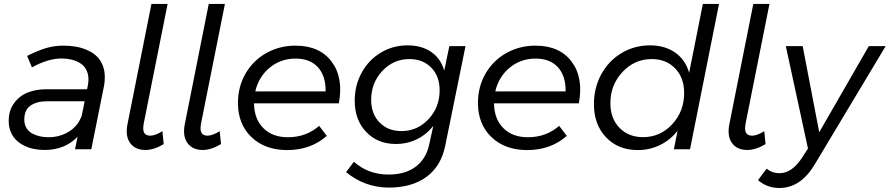

<svg xmlns="http://www.w3.org/2000/svg" viewBox="-20 -762 4540 980"><path d="M446 0H363L376 -64Q310.5 3.5 208 3.5Q180.5 3.5 154.5 -1.5Q128.5 -6.5 104.8 -18Q81 -29.5 63.2 -46.5Q45.5 -63.5 35 -88.5Q24.5 -113.5 24.5 -144.5Q24.5 -198.5 52.2 -236Q80 -273.5 122.2 -290Q164.5 -306.5 216.5 -306.5H424.5L428 -324Q431.5 -342.5 431.5 -356Q431.5 -385 420 -406.5Q408.5 -428 388.5 -440Q368.5 -452 345 -457.8Q321.5 -463.5 295 -463.5Q225 -463.5 143 -418L118.5 -476.5Q169.5 -502.5 212.5 -515.8Q255.5 -529 303.5 -529Q335.5 -529 364.8 -524.2Q394 -519.5 422 -507.8Q450 -496 470.2 -478Q490.5 -460 502.8 -431.8Q515 -403.5 515 -368Q515 -343.5 511 -324ZM227.5 -61.5Q284 -61.5 330.5 -89.5Q377 -117.5 396 -169V-165.5L412 -245H218.5Q167.5 -245 135.8 -223Q104 -201 104 -151.5Q104 -127 115.2 -108.5Q126.5 -90 145.2 -80.2Q164 -70.5 184.5 -66Q205 -61.5 227.5 -61.5Z M631 -129.5 753 -742H835.5L713.5 -131Q707.5 -98.5 716 -84Q724.5 -69.5 747 -69.5Q772 -69.5 809 -92.5L815.5 -26.5Q765.5 3.5 722 3.5Q670 3.5 644.2 -32Q618.5 -67.5 631 -129.5Z M923.5 -129.5 1045.5 -742H1128L1006 -131Q1000 -98.5 1008.5 -84Q1017 -69.5 1039.5 -69.5Q1064.5 -69.5 1101.5 -92.5L1108 -26.5Q1058 3.5 1014.5 3.5Q962.5 3.5 936.8 -32Q911 -67.5 923.5 -129.5Z M1446 4Q1332.5 4 1263.5 -62.2Q1194.5 -128.5 1194.5 -236.5Q1194.5 -318.5 1233 -385.8Q1271.5 -453 1339 -491Q1406.5 -529 1488.5 -529Q1611.5 -529 1672.8 -447.2Q1734 -365.5 1709.5 -234.5H1276.5Q1277.5 -155 1324 -108.2Q1370.5 -61.5 1449.5 -61.5Q1542.5 -61.5 1609 -119.5L1648 -68.5Q1566 4 1446 4ZM1488.5 -463Q1413 -463 1356.8 -416.8Q1300.5 -370.5 1283 -295.5H1642Q1643 -374.5 1602.8 -418.8Q1562.5 -463 1488.5 -463Z M1961.5 195.5Q1840.5 194 1746.5 116.5L1786.5 63.5Q1857 127.5 1960.5 129Q2046 129.5 2100 90.2Q2154 51 2170.5 -23.5L2191.5 -119Q2156 -74.5 2106.8 -50.8Q2057.5 -27 2001.5 -27Q1907.5 -27 1849 -88.5Q1790.5 -150 1790.5 -248Q1790.5 -326 1826 -391Q1861.5 -456 1923.5 -493.2Q1985.5 -530.5 2060.5 -530.5Q2132 -530.5 2181 -496.8Q2230 -463 2247.5 -401.5L2273.5 -526.5H2356L2252.5 -18Q2231.5 86 2156.5 141Q2081.5 196 1961.5 195.5ZM2029.5 -93Q2110.5 -93 2167.2 -153.8Q2224 -214.5 2224 -301Q2224 -372.5 2181.5 -416.5Q2139 -460.5 2069.5 -460.5Q1988.5 -460.5 1931.5 -399.8Q1874.5 -339 1874.5 -252.5Q1874.5 -181 1917.2 -137Q1960 -93 2029.5 -93Z M2671 4Q2557.5 4 2488.5 -62.2Q2419.5 -128.5 2419.5 -236.5Q2419.5 -318.5 2458 -385.8Q2496.5 -453 2564 -491Q2631.5 -529 2713.5 -529Q2836.5 -529 2897.8 -447.2Q2959 -365.5 2934.5 -234.5H2501.5Q2502.5 -155 2549 -108.2Q2595.5 -61.5 2674.5 -61.5Q2767.5 -61.5 2834 -119.5L2873 -68.5Q2791 4 2671 4ZM2713.5 -463Q2638 -463 2581.8 -416.8Q2525.5 -370.5 2508 -295.5H2867Q2868 -374.5 2827.8 -418.8Q2787.5 -463 2713.5 -463Z M3235.5 4Q3135.5 4 3073.5 -61Q3011.5 -126 3011.5 -230.5Q3011.5 -314 3049 -382.8Q3086.5 -451.5 3152.2 -491Q3218 -530.5 3297.5 -530.5Q3373.5 -530.5 3426 -493.8Q3478.5 -457 3497.5 -390.5L3567.5 -742H3650L3502 0H3419.5L3438.5 -94.5Q3401.5 -47.5 3349 -21.8Q3296.5 4 3235.5 4ZM3262.5 -62Q3350 -62 3411 -127.8Q3472 -193.5 3472 -287.5Q3472 -365 3426.2 -412.8Q3380.5 -460.5 3306.5 -460.5Q3219 -460.5 3157.2 -394.5Q3095.5 -328.5 3095.5 -235Q3095.5 -157.5 3141.8 -109.8Q3188 -62 3262.5 -62Z M3703 -129.5 3825 -742H3907.5L3785.5 -131Q3779.5 -98.5 3788 -84Q3796.5 -69.5 3819 -69.5Q3844 -69.5 3881 -92.5L3887.5 -26.5Q3837.5 3.5 3794 3.5Q3742 3.5 3716.2 -32Q3690.5 -67.5 3703 -129.5Z M4414.5 -526.5H4500.5L4138 78Q4066.5 197.5 3958 197.5Q3895.5 197.5 3849 157.5L3893 99Q3921.5 122 3959 122Q4022 122 4073.5 43.5L4104 -4L3991 -526.5H4077L4161.5 -87Z"/></svg>

Font: Argentum Sans Light
Style: Italic
Weight: 300
Italic angle: -11.3°
Designer: Julieta Ulanovsky (font), Owen Earl (portions from Jones font), Cristiano Sobral (main changes and remaster)
Foundry: Julieta Ulanovsky (font), Owen Earl (portions from Jones font), Cristiano Sobral (main changes and remaster)
Version: Version 3.127